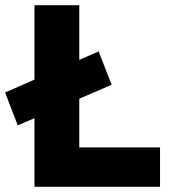

<svg xmlns="http://www.w3.org/2000/svg" viewBox="-30 -720 675 740"><path d="M-10.4 -363.4 350.2 -522 400.2 -393.4 38.4 -236.8ZM102.8 -700H275.6V-152H586.8V0H102.8Z"/></svg>

Font: Easer Grotesk Variable
Style: Regular
Weight: 400
Designer: Boardeaser, Bonnie Shaver-Troup, Thomas Jockin
Foundry: Lexend
Version: Version 1.001;Glyphs 3.1.2 (3151)